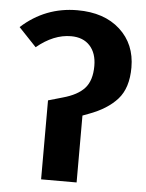

<svg xmlns="http://www.w3.org/2000/svg" viewBox="-52 -750 602 792"><g transform="rotate(5 249.5 -354.0)"><path d="M148 0V-327L207 -344Q269 -361 297.5 -393Q326 -425 326 -485Q326 -538 298 -568.5Q270 -599 220 -599Q148 -599 78 -541L5 -618Q104 -708 237 -708Q348 -708 413.5 -648.5Q479 -589 479 -492Q479 -407 437.5 -360.5Q396 -314 319 -286L295 -277V0Z"/></g></svg>

Font: Fira Sans SemiBold
Style: Regular
Weight: 600
Designer: bBox Type GmbH & Carrois Corporate GbR & Edenspiekermann AG
Foundry: bBox Type GmbH & Carrois Corporate GbR & Edenspiekermann AG
Version: Version 4.301;PS 004.301;hotconv 1.0.88;makeotf.lib2.5.64775